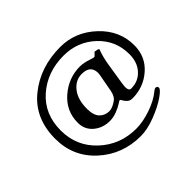

<svg xmlns="http://www.w3.org/2000/svg" viewBox="-148 -714 1020 1020"><g transform="rotate(-45 362.5 -204.0)"><path d="M391 -341Q345 -341 312.5 -301Q280 -261 280 -191Q280 -141 301.5 -119Q323 -97 356 -97Q379 -97 410 -119Q430 -132 437 -168L456 -271Q457 -275 457 -283Q457 -341 391 -341ZM490 -58Q472 -58 461 -68.5Q450 -79 444.5 -89.5Q439 -100 436 -100Q433 -100 417 -89.5Q401 -79 374.5 -68.5Q348 -58 320 -58Q268 -58 230.5 -89.5Q193 -121 193 -172Q193 -260 260 -318Q327 -376 413 -376Q439 -376 478 -363Q496 -357 501 -357Q506 -357 513.5 -366.5Q521 -376 526 -376Q544 -374 551 -368Q537 -331 529 -288L508 -156L505 -129Q505 -100 523 -100Q576 -100 610.5 -137.5Q645 -175 645 -236Q645 -339 571 -408.5Q497 -478 392 -478Q269 -478 184.5 -404Q100 -330 100 -207Q100 -89 185 -9.5Q270 70 391 70Q441 70 501 49.5Q561 29 598 -2Q610 -12 616 -12Q630 -12 630 1Q630 14 591 41Q552 68 491 91.5Q430 115 380 115Q243 115 145.5 26.5Q48 -62 48 -197Q48 -350 154 -436.5Q260 -523 412 -523Q525 -523 611 -442.5Q697 -362 697 -251Q697 -166 635.5 -112Q574 -58 490 -58Z"/></g></svg>

Font: EB Garamond 08
Style: Regular
Weight: 400
Version: Version 0.016 ; ttfautohint (v1.5)